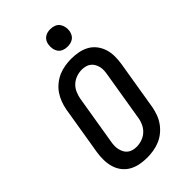

<svg xmlns="http://www.w3.org/2000/svg" viewBox="-283 -1059 1165 1165"><g transform="rotate(-45 300.0 -476.0)"><path d="M256 8Q224 8 193.5 2Q163 -4 137.5 -18.5Q112 -33 94 -56.5Q76 -80 67.5 -109Q59 -138 58.5 -169Q58 -200 63 -232L115 -547Q120 -574 130 -600.5Q140 -627 156 -650.5Q172 -674 195.5 -693Q219 -712 245 -723Q271 -734 299 -738.5Q327 -743 353 -743Q385 -743 415.5 -737Q446 -731 471.5 -716.5Q497 -702 515 -678.5Q533 -655 542 -626Q551 -597 551 -566Q551 -535 546 -503L494 -188Q489 -161 479.5 -134.5Q470 -108 453.5 -84.5Q437 -61 414 -42Q391 -23 364.5 -12Q338 -1 310 3.5Q282 8 256 8ZM257 -84Q280 -84 303.5 -92Q327 -100 345.5 -117Q364 -134 374.5 -157Q385 -180 388 -203L440 -518Q443 -534 444 -550.5Q445 -567 441.5 -582Q438 -597 430.5 -610.5Q423 -624 411 -633.5Q399 -643 383.5 -647Q368 -651 352 -651Q329 -651 305.5 -643Q282 -635 263.5 -618Q245 -601 235 -578Q225 -555 221 -532L169 -217Q166 -201 165.5 -184.5Q165 -168 168.5 -153Q172 -138 179 -124.5Q186 -111 198 -101.5Q210 -92 225.5 -88Q241 -84 257 -84ZM390 -810Q372 -810 355.5 -816.5Q339 -823 329.5 -836.5Q320 -850 317 -867.5Q314 -885 317 -903Q319 -916 325.5 -927.5Q332 -939 342.5 -946.5Q353 -954 365.5 -957Q378 -960 391 -960Q409 -960 425.5 -953.5Q442 -947 451.5 -933.5Q461 -920 464.5 -902.5Q468 -885 465 -867Q462 -854 456 -842.5Q450 -831 439 -823.5Q428 -816 415.5 -813Q403 -810 390 -810Z"/></g></svg>

Font: Iosevka Etoile Semibold
Style: Italic
Weight: 600
Italic angle: -9°
Designer: Belleve Invis
Foundry: Belleve Invis
Version: Version 22.1.2; ttfautohint (v1.8.4)